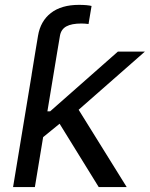

<svg xmlns="http://www.w3.org/2000/svg" viewBox="-20 -754 604 774"><path d="M107.4 -452.6 122.6 -545.9 133.3 -609.9Q143.1 -668.9 185.3 -701.7Q227.5 -734.4 298.3 -734.4Q314.9 -734.4 328.4 -733.2Q341.8 -731.9 349.1 -730L336.9 -657.2Q329.1 -658.2 321.8 -658.7Q314.5 -659.2 308.1 -659.2Q268.6 -659.2 247.3 -647.5Q226.1 -635.7 221.7 -609.9L210.9 -545.9L195.3 -452.6ZM147.9 -196.3 166 -305.2H182.1L455.1 -545.9H564L268.6 -286.6H258.8ZM32.7 0 123 -545.9H210.9L120.6 0ZM377.9 0 212.9 -267.1 286.1 -329.1 490.7 0Z"/></svg>

Font: Inter Variable
Style: Italic
Weight: 400
Italic angle: -9.39999°
Designer: Rasmus Andersson
Foundry: rsms
Version: Version 4.001;git-9221beed3